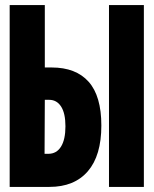

<svg xmlns="http://www.w3.org/2000/svg" viewBox="-20 -734 603 754"><path d="M18 0V-714H156V-469H183Q278 -469 328 -413Q378 -357 378 -241Q378 -123 325 -61.5Q272 0 174 0ZM408 0V-714H545V0ZM155 -130H170Q202 -130 219.5 -158Q237 -186 237 -238Q237 -289 220 -315.5Q203 -342 173 -342H156Z"/></svg>

Font: Noto Sans Mono SemiCondensed Black
Style: Regular
Weight: 900
Width: 4
Designer: Monotype Design Team
Foundry: Monotype Imaging Inc.
Version: Version 2.014; ttfautohint (v1.8.4.7-5d5b)